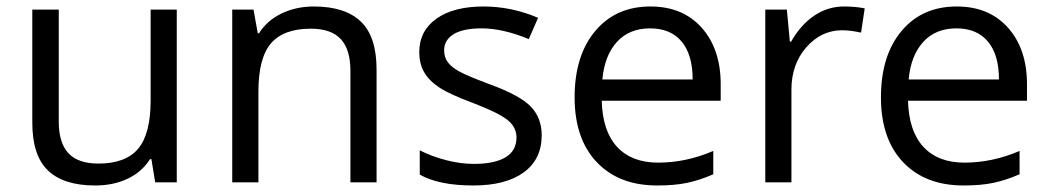

<svg xmlns="http://www.w3.org/2000/svg" viewBox="-20 -565 3255 595"><path d="M162.1 -535.2V-188Q162.1 -122.6 191.9 -90.3Q221.7 -58.1 285.2 -58.1Q369.1 -58.1 408 -104Q446.8 -149.9 446.8 -253.9V-535.2H527.8V0H460.9L449.2 -71.8H444.8Q419.9 -32.2 375.7 -11.2Q331.5 9.8 274.9 9.8Q177.2 9.8 128.7 -36.6Q80.1 -83 80.1 -185.1V-535.2Z M1065.9 0V-346.2Q1065.9 -411.6 1036.1 -443.8Q1006.3 -476.1 942.9 -476.1Q858.9 -476.1 819.8 -430.7Q780.8 -385.3 780.8 -280.8V0H699.7V-535.2H765.6L778.8 -461.9H782.7Q807.6 -501.5 852.5 -523.2Q897.5 -544.9 952.6 -544.9Q1049.3 -544.9 1098.1 -498.3Q1147 -451.7 1147 -349.1V0Z M1658.7 -146Q1658.7 -71.3 1603 -30.8Q1547.4 9.8 1446.8 9.8Q1340.3 9.8 1280.8 -23.9V-99.1Q1319.3 -79.6 1363.5 -68.4Q1407.7 -57.1 1448.7 -57.1Q1512.2 -57.1 1546.4 -77.4Q1580.6 -97.7 1580.6 -139.2Q1580.6 -170.4 1553.5 -192.6Q1526.4 -214.8 1447.8 -245.1Q1373 -272.9 1341.6 -293.7Q1310.1 -314.5 1294.7 -340.8Q1279.3 -367.2 1279.3 -403.8Q1279.3 -469.2 1332.5 -507.1Q1385.7 -544.9 1478.5 -544.9Q1564.9 -544.9 1647.5 -509.8L1618.7 -443.8Q1538.1 -477.1 1472.7 -477.1Q1415 -477.1 1385.7 -459Q1356.4 -440.9 1356.4 -409.2Q1356.4 -387.7 1367.4 -372.6Q1378.4 -357.4 1402.8 -343.8Q1427.2 -330.1 1496.6 -304.2Q1591.8 -269.5 1625.2 -234.4Q1658.7 -199.2 1658.7 -146Z M2016.6 9.8Q1897.9 9.8 1829.3 -62.5Q1760.7 -134.8 1760.7 -263.2Q1760.7 -392.6 1824.5 -468.8Q1888.2 -544.9 1995.6 -544.9Q2096.2 -544.9 2154.8 -478.8Q2213.4 -412.6 2213.4 -304.2V-252.9H1844.7Q1847.2 -158.7 1892.3 -109.9Q1937.5 -61 2019.5 -61Q2106 -61 2190.4 -97.2V-24.9Q2147.5 -6.3 2109.1 1.7Q2070.8 9.8 2016.6 9.8ZM1994.6 -477.1Q1930.2 -477.1 1891.8 -435.1Q1853.5 -393.1 1846.7 -318.8H2126.5Q2126.5 -395.5 2092.3 -436.3Q2058.1 -477.1 1994.6 -477.1Z M2595.7 -544.9Q2631.3 -544.9 2659.7 -539.1L2648.4 -463.9Q2615.2 -471.2 2589.8 -471.2Q2524.9 -471.2 2478.8 -418.5Q2432.6 -365.7 2432.6 -287.1V0H2351.6V-535.2H2418.5L2427.7 -436H2431.6Q2461.4 -488.3 2503.4 -516.6Q2545.4 -544.9 2595.7 -544.9Z M2965.8 9.8Q2847.2 9.8 2778.6 -62.5Q2710 -134.8 2710 -263.2Q2710 -392.6 2773.7 -468.8Q2837.4 -544.9 2944.8 -544.9Q3045.4 -544.9 3104 -478.8Q3162.6 -412.6 3162.6 -304.2V-252.9H2793.9Q2796.4 -158.7 2841.6 -109.9Q2886.7 -61 2968.8 -61Q3055.2 -61 3139.6 -97.2V-24.9Q3096.7 -6.3 3058.3 1.7Q3020 9.8 2965.8 9.8ZM2943.8 -477.1Q2879.4 -477.1 2841.1 -435.1Q2802.7 -393.1 2795.9 -318.8H3075.7Q3075.7 -395.5 3041.5 -436.3Q3007.3 -477.1 2943.8 -477.1Z"/></svg>

Font: f01525491
Style: Regular
Weight: 400
Foundry: Ascender Corporation
Version: Version 1.10